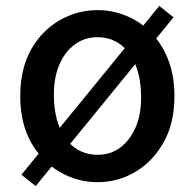

<svg xmlns="http://www.w3.org/2000/svg" viewBox="-20 -598 655 645"><path d="M308 14Q240 14 180.5 -20.5Q121 -55 84.5 -119.5Q48 -184 48 -275Q48 -367 84.5 -431.5Q121 -496 180.5 -530Q240 -564 308 -564Q358 -564 405 -544.5Q452 -525 488 -488Q524 -451 545 -397.5Q566 -344 566 -275Q566 -184 529.5 -119.5Q493 -55 434.5 -20.5Q376 14 308 14ZM308 -78Q351 -78 383.5 -102Q416 -126 435 -169Q454 -212 454 -269Q454 -334 435.5 -379.5Q417 -425 384 -449Q351 -473 308 -473Q264 -473 231 -448.5Q198 -424 179.5 -381Q161 -338 161 -281Q161 -217 179.5 -171.5Q198 -126 231 -102Q264 -78 308 -78ZM100 27 52 -11 515 -578 563 -540Z"/></svg>

Font: Noto Sans KR Medium
Style: Regular
Weight: 500
Designer: Ryoko NISHIZUKA  (kana, bopomofo & ideographs); Paul D. Hunt (Latin, Greek & Cyrillic); Sandoll Communications , Soo-you
Foundry: Adobe
Version: Version 2.004-H2;hotconv 1.0.118;makeotfexe 2.5.65603